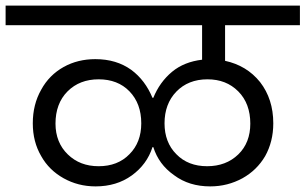

<svg xmlns="http://www.w3.org/2000/svg" viewBox="-47 -760 1090 685"><path d="M1023 -670C1023 -670 1023 -740 1023 -740C1023 -740 -27 -740 -27 -740C-27 -740 -27 -670 -27 -670C-27 -670 674 -670 674 -670C674 -670 674 -547 674 -547C674 -547 674 -547 674 -547C632 -542 596 -528 567 -504C537 -479 515 -448 500 -411C500 -411 497 -411 497 -411C497 -411 497 -411 497 -411C480 -452 455 -486 421 -511C386 -536 344 -549 293 -549C293 -549 293 -549 293 -549C252 -549 214 -540 180 -521C146 -502 119 -475 100 -440C80 -405 70 -365 70 -320C70 -320 70 -320 70 -320C70 -276 80 -237 100 -203C119 -169 146 -143 180 -124C214 -105 252 -95 294 -95C294 -95 294 -95 294 -95C344 -95 387 -108 423 -134C459 -160 484 -194 497 -235C497 -235 500 -235 500 -235C500 -235 500 -235 500 -235C513 -194 537 -161 574 -135C610 -108 653 -95 703 -95C703 -95 703 -95 703 -95C745 -95 783 -105 818 -124C852 -143 879 -169 899 -203C918 -237 928 -276 928 -320C928 -320 928 -320 928 -320C928 -378 912 -427 881 -467C849 -507 807 -532 756 -543C756 -543 756 -670 756 -670C756 -670 1023 -670 1023 -670ZM305 -167C305 -167 305 -167 305 -167C260 -167 224 -181 195 -209C166 -237 151 -274 151 -319C151 -319 151 -319 151 -319C151 -366 165 -405 194 -434C223 -463 260 -477 305 -477C305 -477 305 -477 305 -477C350 -477 387 -463 415 -434C443 -405 457 -367 457 -320C457 -320 457 -320 457 -320C457 -275 443 -238 415 -210C387 -181 350 -167 305 -167ZM846 -319C846 -319 846 -319 846 -319C846 -274 832 -237 803 -209C774 -181 737 -167 692 -167C692 -167 692 -167 692 -167C647 -167 610 -181 582 -210C554 -238 540 -275 540 -320C540 -320 540 -320 540 -320C540 -366 554 -404 582 -433C610 -462 647 -477 693 -477C693 -477 693 -477 693 -477C738 -477 774 -463 803 -434C832 -405 846 -366 846 -319Z"/></svg>

Font: Girnar Poppins
Style: Regular
Weight: 500
Designer: Ninad Kale (Devanagari), Jonny Pinhorn (Latin)
Foundry: Indian Type Foundry
Version: ""